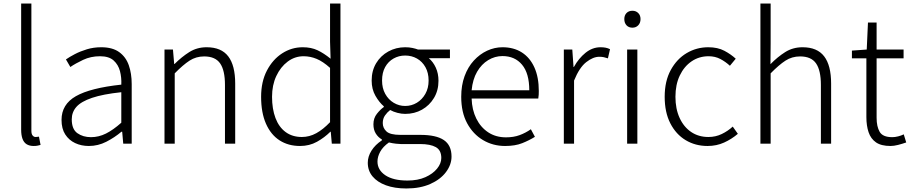

<svg xmlns="http://www.w3.org/2000/svg" viewBox="-20 -815 5173 1089"><path d="M171 13Q147 13 131 3Q115 -7 107.5 -28Q100 -49 100 -79V-795H158V-73Q158 -55 165 -46.5Q172 -38 182 -38Q185 -38 189 -38.5Q193 -39 201 -40L210 7Q202 9 193.5 11Q185 13 171 13Z M484 13Q441 13 406 -3.5Q371 -20 350 -52.5Q329 -85 329 -135Q329 -223 410.5 -269.5Q492 -316 668 -335Q670 -375 660.5 -411.5Q651 -448 624.5 -472Q598 -496 547 -496Q495 -496 451.5 -475.5Q408 -455 379 -435L354 -478Q374 -492 404.5 -508Q435 -524 473 -535.5Q511 -547 554 -547Q618 -547 656 -519.5Q694 -492 710.5 -445Q727 -398 727 -338V0H679L673 -68H669Q630 -35 583 -11Q536 13 484 13ZM496 -37Q540 -37 581 -57.5Q622 -78 668 -119V-292Q564 -281 502 -260Q440 -239 413.5 -209Q387 -179 387 -138Q387 -82 419 -59.5Q451 -37 496 -37Z M913 0V-534H961L968 -452H970Q1010 -492 1053.5 -519.5Q1097 -547 1152 -547Q1235 -547 1274.5 -495.5Q1314 -444 1314 -341V0H1256V-333Q1256 -416 1228.5 -455.5Q1201 -495 1138 -495Q1092 -495 1055 -471Q1018 -447 971 -399V0Z M1682 13Q1615 13 1565.5 -19Q1516 -51 1488.5 -113.5Q1461 -176 1461 -266Q1461 -352 1494 -415Q1527 -478 1580.5 -512.5Q1634 -547 1697 -547Q1745 -547 1781 -530Q1817 -513 1855 -482L1852 -579V-795H1911V0H1862L1856 -68H1854Q1821 -35 1778 -11Q1735 13 1682 13ZM1692 -38Q1735 -38 1774 -59.5Q1813 -81 1852 -122V-430Q1812 -466 1776 -481Q1740 -496 1702 -496Q1652 -496 1611.5 -465.5Q1571 -435 1547 -383.5Q1523 -332 1523 -266Q1523 -197 1542.5 -145.5Q1562 -94 1600 -66Q1638 -38 1692 -38Z M2285 254Q2218 254 2169 236Q2120 218 2093 185.5Q2066 153 2066 108Q2066 73 2087 39.5Q2108 6 2146 -19V-24Q2125 -36 2111.5 -57.5Q2098 -79 2098 -110Q2098 -145 2118 -170Q2138 -195 2157 -208V-212Q2131 -234 2109.5 -271.5Q2088 -309 2088 -358Q2088 -414 2113.5 -456.5Q2139 -499 2182.5 -523Q2226 -547 2278 -547Q2301 -547 2319.5 -543Q2338 -539 2351 -534H2532V-485H2412Q2437 -464 2452 -431Q2467 -398 2467 -357Q2467 -302 2441.5 -259.5Q2416 -217 2373.5 -193Q2331 -169 2278 -169Q2257 -169 2234 -175Q2211 -181 2193 -191Q2176 -178 2163.5 -160Q2151 -142 2151 -117Q2151 -89 2172 -69.5Q2193 -50 2251 -50H2364Q2454 -50 2497.5 -20.5Q2541 9 2541 73Q2541 119 2509.5 161Q2478 203 2420.5 228.5Q2363 254 2285 254ZM2278 -214Q2314 -214 2344 -232Q2374 -250 2392.5 -282.5Q2411 -315 2411 -358Q2411 -402 2393 -434Q2375 -466 2345 -483Q2315 -500 2278 -500Q2242 -500 2212 -483Q2182 -466 2164.5 -434.5Q2147 -403 2147 -358Q2147 -315 2165 -282.5Q2183 -250 2213 -232Q2243 -214 2278 -214ZM2291 209Q2350 209 2392.5 190Q2435 171 2459 141.5Q2483 112 2483 81Q2483 37 2452 19.5Q2421 2 2363 2H2253Q2244 2 2225.5 0Q2207 -2 2186 -7Q2152 17 2136.5 45.5Q2121 74 2121 101Q2121 149 2165.5 179Q2210 209 2291 209Z M2845 13Q2776 13 2719.5 -20.5Q2663 -54 2629.5 -116Q2596 -178 2596 -266Q2596 -331 2615 -383Q2634 -435 2667.5 -471.5Q2701 -508 2743 -527.5Q2785 -547 2830 -547Q2894 -547 2940 -517.5Q2986 -488 3011 -432.5Q3036 -377 3036 -299Q3036 -288 3035.5 -277.5Q3035 -267 3033 -256H2655Q2657 -192 2681.5 -142.5Q2706 -93 2749 -64.5Q2792 -36 2850 -36Q2893 -36 2927 -48.5Q2961 -61 2991 -82L3014 -39Q2982 -19 2942 -3Q2902 13 2845 13ZM2655 -303H2982Q2982 -399 2941 -448Q2900 -497 2830 -497Q2787 -497 2749 -474Q2711 -451 2686 -408Q2661 -365 2655 -303Z M3178 0V-534H3226L3233 -435H3235Q3262 -484 3301 -515.5Q3340 -547 3386 -547Q3402 -547 3415 -544.5Q3428 -542 3440 -536L3428 -484Q3415 -488 3405 -490.5Q3395 -493 3379 -493Q3344 -493 3305 -462.5Q3266 -432 3236 -358V0Z M3537 0V-534H3595V0ZM3567 -658Q3546 -658 3533.5 -671.5Q3521 -685 3521 -707Q3521 -728 3533.5 -741Q3546 -754 3567 -754Q3587 -754 3600 -741Q3613 -728 3613 -707Q3613 -685 3600 -671.5Q3587 -658 3567 -658Z M3993 13Q3924 13 3869 -20Q3814 -53 3782 -115.5Q3750 -178 3750 -266Q3750 -355 3784.5 -418Q3819 -481 3875 -514Q3931 -547 3997 -547Q4051 -547 4088.5 -527Q4126 -507 4153 -482L4120 -442Q4095 -465 4065.5 -480.5Q4036 -496 3999 -496Q3945 -496 3902.5 -467Q3860 -438 3835.5 -386.5Q3811 -335 3811 -266Q3811 -198 3834.5 -146.5Q3858 -95 3900 -66.5Q3942 -38 3998 -38Q4039 -38 4074 -55Q4109 -72 4136 -97L4165 -56Q4130 -26 4087 -6.5Q4044 13 3993 13Z M4293 0V-795H4351V-568L4350 -451Q4390 -492 4433.5 -519.5Q4477 -547 4532 -547Q4615 -547 4654.5 -495.5Q4694 -444 4694 -341V0H4636V-333Q4636 -416 4608.5 -455.5Q4581 -495 4518 -495Q4472 -495 4435 -471Q4398 -447 4351 -399V0Z M5031 13Q4978 13 4948.5 -7.5Q4919 -28 4906.5 -65Q4894 -102 4894 -151V-484H4812V-528L4896 -534L4903 -687H4952V-534H5105V-484H4952V-147Q4952 -97 4969.5 -67Q4987 -37 5041 -37Q5056 -37 5074 -41.5Q5092 -46 5106 -53L5120 -7Q5097 1 5073.5 7Q5050 13 5031 13Z"/></svg>

Font: Noto Sans SC Thin Light
Style: Regular
Weight: 300
Version: Version 2.004-H2;hotconv 1.0.118;makeotfexe 2.5.65603